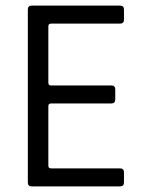

<svg xmlns="http://www.w3.org/2000/svg" viewBox="-20 -663 520 683"><path d="M407 0H93Q79 0 79 -14V-629Q79 -643 93 -643H407Q421 -643 421 -629V-593Q421 -579 407 -579H162Q152 -579 152 -570V-368Q152 -359 162 -359H376Q390 -359 390 -345V-309Q390 -295 376 -295H162Q152 -295 152 -286V-73Q152 -64 162 -64H407Q421 -64 421 -50V-14Q421 0 407 0Z"/></svg>

Font: Rajdhani Medium
Style: Regular
Weight: 500
Designer: Satya Rajpurohit, Jyotish Sonowal
Foundry: Indian Type Foundry
Version: Version 1.201 February 1, 2022